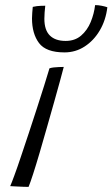

<svg xmlns="http://www.w3.org/2000/svg" viewBox="-20 -732 441 753"><path d="M92 1Q85 1 70.8 0.5Q56.5 0 42.2 -0.8Q28 -1.5 20 -2Q25 -13 36.2 -43.5Q47.5 -74 62 -117.5Q76.5 -161 93 -210.2Q109.5 -259.5 125 -308Q140.5 -356.5 153.5 -397.2Q166.5 -438 174 -464Q181 -466.5 190.5 -467.5Q200 -468.5 210.5 -469Q221 -469.5 230 -469.5Q226 -453.5 216 -417Q206 -380.5 192.5 -332.5Q179 -284.5 164.2 -232.8Q149.5 -181 135.5 -133.2Q121.5 -85.5 110 -50Q98.5 -14.5 92 1ZM401 -703.5Q395 -653 371.5 -613Q348 -573 312.2 -549.8Q276.5 -526.5 233 -526.5Q160.5 -526.5 133 -563.2Q105.5 -600 105.5 -660Q105.5 -670 106.5 -682Q107.5 -694 108.5 -705Q116.5 -707 124.8 -708Q133 -709 141.2 -709.2Q149.5 -709.5 157.5 -709.5Q156 -696 155 -683.2Q154 -670.5 154 -658.5Q154 -614 175.5 -592.8Q197 -571.5 237.5 -571.5Q274 -571.5 298.2 -592.5Q322.5 -613.5 335.8 -645.8Q349 -678 353 -712Q366 -712 379.5 -709.2Q393 -706.5 401 -703.5Z"/></svg>

Font: Grandstander Thin ExtraLight
Style: Italic
Weight: 250
Italic angle: -15°
Version: Version 1.200